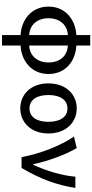

<svg xmlns="http://www.w3.org/2000/svg" viewBox="490 -1232 942 1963"><g transform="rotate(90 961.5 -251.0)"><path d="M48 -275C48 -97 189 3 339 10V200H446V10C597 3 737 -97 737 -275C737 -454 600 -553 446 -560V-702H339V-560C189 -553 48 -454 48 -275ZM446 -473C548 -469 619 -397 619 -275C619 -154 544 -82 446 -78ZM167 -275C167 -397 241 -469 339 -473V-78C241 -82 167 -154 167 -275Z M1089 13C1227 13 1345 -91 1345 -274C1345 -459 1227 -564 1089 -564C950 -564 833 -459 833 -274C833 -91 950 13 1089 13ZM1089 -81C1000 -81 952 -157 952 -274C952 -392 1000 -469 1089 -469C1178 -469 1226 -392 1226 -274C1226 -157 1178 -81 1089 -81Z M1587 0H1698C1813 -197 1871 -357 1902 -550H1787C1775 -409 1727 -253 1665 -118H1660C1631 -256 1564 -451 1494 -564L1377 -536C1470 -397 1549 -202 1587 0Z"/></g></svg>

Font: Kinto Sans Med
Style: Regular
Weight: 500
Designer: Authors: Ryoko NISHIZUKA  (kana & ideographs); Paul D. Hunt (Latin, Greek & Cyrillic); Wenlong ZHANG  (bopomofo); Sandol
Foundry: Adobe Systems Incorporated, ookami Inc.
Version: Version 0.001